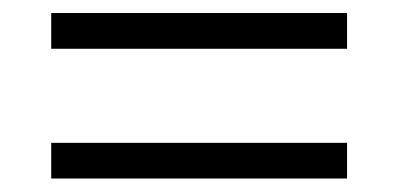

<svg xmlns="http://www.w3.org/2000/svg" viewBox="-20 -463 600 289"><path d="M57.1 -194.3V-248H502.4V-194.3ZM57.1 -389.6V-443.4H502.4V-389.6Z"/></svg>

Font: Vidaloka 
Style: Regular
Weight: 400
Designer: Cyreal (www.cyreal.org)
Foundry: Cyreal (www.cyreal.org)
Version: Version 1.011